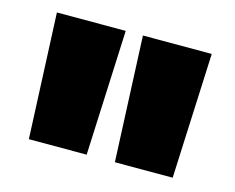

<svg xmlns="http://www.w3.org/2000/svg" viewBox="-63 -827 659 539"><g transform="rotate(15 267.0 -558.0)"><path d="M242 -740 226 -376H58L42 -740ZM292 -740H492L476 -376H308Z"/></g></svg>

Font: Nacelle Black
Style: Regular
Weight: 900
Designer: Sora Sagano
Foundry: Sora Sagano
Version: Version 1.000;FEAKit 1.0